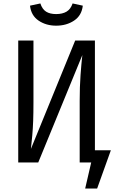

<svg xmlns="http://www.w3.org/2000/svg" viewBox="-20 -941 662 1112"><path d="M305.1 -792.3Q246.7 -792.3 203.3 -821.8Q160 -851.3 153.8 -908.2L213.8 -921Q224.6 -887.7 246.9 -873.6Q269.2 -859.5 305.1 -859.5Q341.5 -859.5 365.4 -873.6Q389.2 -887.7 400.5 -921L459.5 -908.2Q453.3 -851.3 409.2 -821.8Q365.1 -792.3 305.1 -792.3ZM85.6 0V-706.2H173.8V-349.2Q173.8 -286.7 172.1 -240.5Q170.3 -194.4 166.9 -156.2Q163.6 -117.9 159 -78.5L415.4 -706.2H529.7V-70.8H622.1L542.6 150.8H473.3L508.2 0H441.5V-357.4Q441.5 -438.5 446.4 -505.9Q451.3 -573.3 456.9 -622.1L201.5 0Z"/></svg>

Font: FiraCode Nerd Font Mono
Style: Regular
Weight: 400
Monospace: yes
Designer: Carrois Corporate, Edenspiekermann AG, Nikita Prokopov
Foundry: Carrois Corporate, Edenspiekermann AG, Nikita Prokopov
Version: Version 6.002;Nerd Fonts 3.4.0